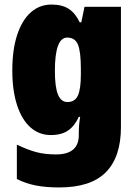

<svg xmlns="http://www.w3.org/2000/svg" viewBox="-20 -583 602 843"><path d="M330 -485H337L351 -553H511V-25Q511 106 445 173Q379 240 240 240Q182 240 138 231.5Q94 223 54 203V52Q102 75 139.5 85Q177 95 226 95Q326 95 326 10V2Q326 -36 332 -70H326Q308 -30 279 -10Q250 10 203 10Q152 10 114 -23.5Q76 -57 55 -121Q34 -185 34 -274Q34 -365 55.5 -430Q77 -495 115.5 -529Q154 -563 206 -563Q253 -563 282 -544Q311 -525 330 -485ZM221 -272Q221 -201 234.5 -168Q248 -135 276 -135Q309 -135 322 -163.5Q335 -192 335 -256V-282Q335 -355 322.5 -386.5Q310 -418 275 -418Q221 -418 221 -272Z"/></svg>

Font: Noto Sans Display Black Narrow
Style: Regular
Weight: 900
Width: 4
Designer: Monotype Design team
Foundry: Monotype Imaging Inc.
Version: Version 1.000